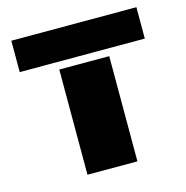

<svg xmlns="http://www.w3.org/2000/svg" viewBox="-98 -741 809 834"><g transform="rotate(-15 306.5 -324.0)"><path d="M194.3 -473.1H418.9V0H194.3ZM25.4 -647.9H587.9V-506.8H25.4Z"/></g></svg>

Font: Black Ops One [rus by aLiNcE]
Style: Regular
Weight: 400
Designer: James Grieshaber
Foundry: James Grieshaber
Version: Version 1.002;May 25, 2024;FontCreator 13.0.0.2680 64-bit